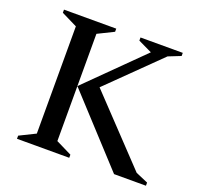

<svg xmlns="http://www.w3.org/2000/svg" viewBox="-116 -791 965 922"><g transform="rotate(20 366.0 -330.0)"><path d="M60 0V-16L141 -56V-604L60 -644V-660H327V-644L246 -604V-56L327 -16V0ZM246 -337 522 -610 451 -644V-660H667V-644L604 -619L348 -368L656 -43L719 -16V0H556Z"/></g></svg>

Font: Spectral SC Medium
Style: Regular
Weight: 500
Designer: Jean-Baptiste Levee
Foundry: Production Type
Version: Version 2.001